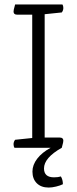

<svg xmlns="http://www.w3.org/2000/svg" viewBox="-20 -665 346 864"><path d="M258 0H45Q41 -6 41 -16Q41 -27 48 -36L125 -44V-599H57Q41 -599 41 -613Q41 -620 46 -637L48 -645H261Q265 -639 265 -629Q265 -618 258 -609L181 -601V-46H249Q265 -46 265 -32Q265 -25 260 -8ZM208 0H258Q178 45 178 93Q178 133 223 133Q242 133 254 129Q263 144 263 164Q251 170 232.5 174.5Q214 179 199 179Q165 179 145.5 159.5Q126 140 126 107Q126 77 147.5 49Q169 21 208 0Z"/></svg>

Font: Scope One
Style: Regular
Weight: 400
Designer: Dalton Maag Ltd
Foundry: Dalton Maag Ltd
Version: Version 1.002; ttfautohint (v1.4.1) -l 11 -r 50 -G 50 -x 14 